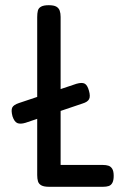

<svg xmlns="http://www.w3.org/2000/svg" viewBox="-20 -708 482 738"><path d="M78 -236Q58 -230 46.5 -235Q35 -240 28 -261Q22 -284 27 -294.5Q32 -305 53 -312L274 -386Q295 -392 305.5 -386.5Q316 -381 322 -359Q328 -338 322.5 -327Q317 -316 297 -310ZM169 10Q149 10 139 4.5Q129 -1 126 -11Q123 -21 123 -35V-642Q123 -657 125.5 -667Q128 -677 138 -682.5Q148 -688 167 -688Q187 -688 196.5 -682.5Q206 -677 209.5 -667Q213 -657 213 -643V-74H375Q388 -74 397 -71Q406 -68 411.5 -59Q417 -50 417 -32Q417 -15 412 -5.5Q407 4 398 7Q389 10 376 10Z"/></svg>

Font: Fredoka Condensed
Style: Regular
Weight: 400
Width: 3
Designer: Ben Nathan
Foundry: Milena B. Brandão, Ben Nathan
Version: Version 2.001